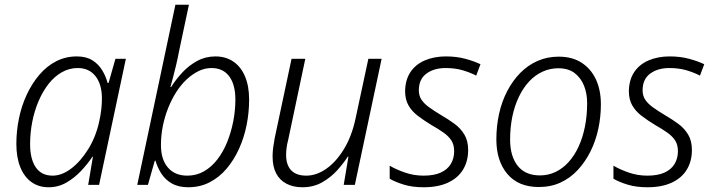

<svg xmlns="http://www.w3.org/2000/svg" viewBox="-20 -780 3007 810"><path d="M185 10Q143 10 112.5 -12Q82 -34 65.5 -75Q49 -116 49 -173Q49 -227 60 -280.5Q71 -334 93 -381Q115 -428 146 -464.5Q177 -501 217 -521.5Q257 -542 304 -542Q344 -542 370 -525.5Q396 -509 411.5 -483Q427 -457 434 -430H438L467 -532H511L398 0H352L372 -119H370Q351 -90 323 -60Q295 -30 260.5 -10Q226 10 185 10ZM202 -39Q241 -39 280.5 -69Q320 -99 352 -150.5Q384 -202 398 -265Q405 -296 407.5 -320Q410 -344 410 -364Q410 -424 383 -458.5Q356 -493 308 -493Q272 -493 240.5 -475Q209 -457 184.5 -425.5Q160 -394 142.5 -353Q125 -312 116 -265.5Q107 -219 107 -172Q107 -109 131 -74Q155 -39 202 -39Z M774 10Q733 10 705 -6Q677 -22 660.5 -48Q644 -74 636 -102H633L604 0H559L720 -760H777L735 -562Q730 -535 723 -505.5Q716 -476 709.5 -451.5Q703 -427 699 -413H702Q722 -445 749.5 -474.5Q777 -504 812 -523Q847 -542 889 -542Q932 -542 964 -520.5Q996 -499 1013.5 -458Q1031 -417 1031 -360Q1031 -306 1020.5 -253Q1010 -200 988.5 -152.5Q967 -105 936 -68.5Q905 -32 864.5 -11Q824 10 774 10ZM770 -39Q809 -39 841 -57.5Q873 -76 897.5 -108Q922 -140 938.5 -181Q955 -222 964 -268Q973 -314 973 -360Q973 -423 947 -458Q921 -493 872 -493Q844 -493 817.5 -480Q791 -467 767 -444.5Q743 -422 723.5 -391.5Q704 -361 689.5 -324.5Q675 -288 667 -248.5Q659 -209 659 -168Q659 -107 688.5 -73Q718 -39 770 -39Z M1256 10Q1217 10 1188.5 -5Q1160 -20 1145 -48.5Q1130 -77 1130 -120Q1130 -139 1132.5 -158Q1135 -177 1139 -198L1210 -532H1268L1196 -191Q1191 -172 1189 -156Q1187 -140 1187 -127Q1187 -84 1208.5 -61.5Q1230 -39 1272 -39Q1315 -39 1356.5 -68Q1398 -97 1431 -151Q1464 -205 1480 -280L1534 -532H1590L1477 0H1430L1450 -119H1447Q1430 -92 1402.5 -61.5Q1375 -31 1338.5 -10.5Q1302 10 1256 10Z M1767 10Q1720 10 1684 -1Q1648 -12 1624 -26V-81Q1651 -65 1688.5 -52Q1726 -39 1767 -39Q1811 -39 1839.5 -52Q1868 -65 1882 -88.5Q1896 -112 1896 -142Q1896 -169 1884.5 -187Q1873 -205 1852 -220Q1831 -235 1801 -252Q1768 -272 1742.5 -291.5Q1717 -311 1703 -336Q1689 -361 1689 -396Q1690 -444 1712 -476.5Q1734 -509 1773 -525.5Q1812 -542 1861 -542Q1906 -542 1943 -532Q1980 -522 2007 -509L1989 -461Q1964 -474 1932 -483.5Q1900 -493 1860 -493Q1811 -493 1779 -469.5Q1747 -446 1747 -399Q1747 -376 1758 -359.5Q1769 -343 1789.5 -328Q1810 -313 1840 -295Q1871 -277 1897 -258Q1923 -239 1939 -212.5Q1955 -186 1955 -147Q1955 -100 1933.5 -64.5Q1912 -29 1870 -9.5Q1828 10 1767 10Z M2253 9Q2167 9 2120.5 -46Q2074 -101 2074 -192Q2074 -248 2085.5 -300Q2097 -352 2120 -396Q2143 -440 2175 -472.5Q2207 -505 2248 -523Q2289 -541 2337 -541Q2394 -541 2433.5 -515.5Q2473 -490 2494 -445Q2515 -400 2515 -340Q2515 -287 2504 -236Q2493 -185 2471 -141Q2449 -97 2417.5 -63Q2386 -29 2345 -10Q2304 9 2253 9ZM2258 -40Q2293 -40 2323.5 -54.5Q2354 -69 2378.5 -96Q2403 -123 2420.5 -160.5Q2438 -198 2447.5 -245Q2457 -292 2457 -345Q2457 -385 2444 -418Q2431 -451 2404.5 -471.5Q2378 -492 2335 -492Q2300 -492 2268.5 -477.5Q2237 -463 2212 -436Q2187 -409 2169 -371.5Q2151 -334 2141.5 -288.5Q2132 -243 2132 -191Q2132 -121 2164 -80.5Q2196 -40 2258 -40Z M2711 10Q2664 10 2628 -1Q2592 -12 2568 -26V-81Q2595 -65 2632.5 -52Q2670 -39 2711 -39Q2755 -39 2783.5 -52Q2812 -65 2826 -88.5Q2840 -112 2840 -142Q2840 -169 2828.5 -187Q2817 -205 2796 -220Q2775 -235 2745 -252Q2712 -272 2686.5 -291.5Q2661 -311 2647 -336Q2633 -361 2633 -396Q2634 -444 2656 -476.5Q2678 -509 2717 -525.5Q2756 -542 2805 -542Q2850 -542 2887 -532Q2924 -522 2951 -509L2933 -461Q2908 -474 2876 -483.5Q2844 -493 2804 -493Q2755 -493 2723 -469.5Q2691 -446 2691 -399Q2691 -376 2702 -359.5Q2713 -343 2733.5 -328Q2754 -313 2784 -295Q2815 -277 2841 -258Q2867 -239 2883 -212.5Q2899 -186 2899 -147Q2899 -100 2877.5 -64.5Q2856 -29 2814 -9.5Q2772 10 2711 10Z"/></svg>

Font: Noto Sans Display Light
Style: Italic
Weight: 300
Italic angle: -12°
Designer: Monotype Design Team
Foundry: Monotype Imaging Inc.
Version: Version 2.003